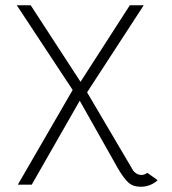

<svg xmlns="http://www.w3.org/2000/svg" viewBox="-20 -705 655 732"><path d="M287 -393 475 -685H528L312 -353L487 -56Q491 -49 500 -43.5Q509 -38 520 -38Q530 -38 542 -46L581 -18Q554 7 516 7Q487 7 469 -9.5Q451 -26 429 -64L284 -321L101 -1H48L257 -362L44 -685H97Z"/></svg>

Font: Bellota Light
Style: Regular
Weight: 300
Designer: Kemie Guaida
Foundry: Kemie Guaida
Version: Version 4.001